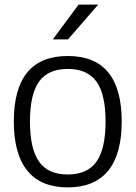

<svg xmlns="http://www.w3.org/2000/svg" viewBox="-20 -803 588 833"><path d="M40 -276Q40 -560 274 -560Q508 -560 508 -276Q508 -134 449 -62Q390 10 274 10Q158 10 99 -62Q40 -134 40 -276ZM438 -276Q438 -394 398.5 -449Q359 -504 274 -504Q189 -504 149.5 -449Q110 -394 110 -276Q110 -157 149.5 -101.5Q189 -46 274 -46Q359 -46 398.5 -101.5Q438 -157 438 -276ZM321 -783H406L275 -632H209Z"/></svg>

Font: Krub
Style: Regular
Weight: 400
Designer: Ekaluck Peanpanawate
Foundry: Cadson Demak Co.,Ltd.
Version: Version 1.000; ttfautohint (v1.6)